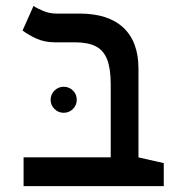

<svg xmlns="http://www.w3.org/2000/svg" viewBox="-20 -632 626 652"><path d="M536.1 -78.1V0H60.1V-97.7H449.7ZM450.2 -398.9V0H356V-345.7Q356 -398.4 344 -429.7Q332 -460.9 305.4 -474.6Q278.8 -488.3 234.4 -488.3H167.5Q131.8 -488.3 104.2 -500.7Q76.7 -513.2 56.6 -528.3L93.8 -611.8Q105 -604 126.5 -595Q147.9 -585.9 171.4 -585.9H250Q347.7 -585.9 398.9 -538.1Q450.2 -490.2 450.2 -398.9ZM196.3 -249Q178.2 -249 165 -262Q151.9 -274.9 151.9 -293Q151.9 -311.5 165 -324.5Q178.2 -337.4 196.3 -337.4Q214.8 -337.4 227.8 -324.5Q240.7 -311.5 240.7 -293Q240.7 -274.9 227.8 -262Q214.8 -249 196.3 -249Z"/></svg>

Font: Cascadia Mono
Style: Regular
Weight: 400
Monospace: yes
Designer: Aaron Bell
Foundry: Saja Typeworks
Version: Version 2404.023